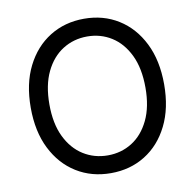

<svg xmlns="http://www.w3.org/2000/svg" viewBox="-82 -821 929 915"><g transform="rotate(-10 382.5 -363.5)"><path d="M382.8 9.8Q289.6 9.8 216.6 -35.4Q143.6 -80.6 101.6 -164.3Q59.6 -248 59.6 -363.3Q59.6 -479 101.6 -562.7Q143.6 -646.5 216.6 -691.9Q289.6 -737.3 382.8 -737.3Q476.1 -737.3 548.8 -691.9Q621.6 -646.5 663.3 -562.7Q705.1 -479 705.1 -363.3Q705.1 -248 663.3 -164.3Q621.6 -80.6 548.8 -35.4Q476.1 9.8 382.8 9.8ZM382.8 -76.2Q447.8 -76.2 500.2 -109.1Q552.7 -142.1 583.7 -206.3Q614.7 -270.5 614.7 -363.3Q614.7 -457 583.7 -521.2Q552.7 -585.4 500.2 -618.4Q447.8 -651.4 382.8 -651.4Q317.4 -651.4 264.6 -618.2Q211.9 -585 180.9 -520.8Q149.9 -456.5 149.9 -363.3Q149.9 -270.5 180.9 -206.5Q211.9 -142.6 264.6 -109.4Q317.4 -76.2 382.8 -76.2Z"/></g></svg>

Font: Inter
Style: Regular
Weight: 400
Designer: Rasmus Andersson
Foundry: rsms
Version: Version 4.001;git-9221beed3